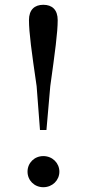

<svg xmlns="http://www.w3.org/2000/svg" viewBox="-20 -769 362 802"><path d="M161 13C199 13 228 -16 228 -52C228 -88 199 -117 161 -117C123 -117 95 -88 95 -52C95 -16 123 13 161 13ZM161 -749C124 -749 101 -728 101 -685C101 -633 112 -553 133 -409L147 -226H174L190 -409C210 -553 221 -633 221 -685C221 -728 198 -749 161 -749Z"/></svg>

Font: Source Han Serif SC Medium
Style: Regular
Weight: 500
Designer: Ryoko NISHIZUKA 西塚涼子 (kana & ideographs); Frank Grießhammer (Latin, Greek & Cyrillic); Wenlong ZHANG 张文龙 (bopomofo); San
Foundry: Adobe
Version: Version 2.003;hotconv 1.1.1;makeotfexe 2.6.0